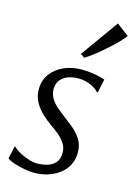

<svg xmlns="http://www.w3.org/2000/svg" viewBox="-126 -900 687 977"><g transform="rotate(15 217.0 -412.0)"><path d="M361.5 -469.5H356.5Q346.5 -483 316.5 -497.8Q286.5 -512.5 249 -512.5Q218.5 -512.5 194.5 -503.5Q170.5 -494.5 156.2 -477Q142 -459.5 140 -433Q139 -405 151.5 -382.5Q164 -360 184.5 -342Q205 -324 226.5 -308Q252 -289 279 -267Q306 -245 324.5 -216Q343 -187 343 -146.5Q343 -109.5 327.5 -80.2Q312 -51 285.2 -31Q258.5 -11 224.2 -0.5Q190 10 152 10Q130 10 100.2 4.2Q70.5 -1.5 45 -10Q19.5 -18.5 10 -28L24.5 -94H28Q40 -81 62.2 -68.8Q84.5 -56.5 109.8 -48.2Q135 -40 156 -40Q184 -40 209.8 -47.5Q235.5 -55 252 -73.8Q268.5 -92.5 268.5 -125Q268.5 -154 253.2 -176.2Q238 -198.5 215.5 -216.5Q193 -234.5 172 -249Q152.5 -262.5 128 -284.8Q103.5 -307 85.5 -337.8Q67.5 -368.5 67.5 -408Q67.5 -455 93 -489.2Q118.5 -523.5 160.8 -542Q203 -560.5 253 -560.5Q279 -560.5 303.8 -557.2Q328.5 -554 348.2 -549.2Q368 -544.5 377 -540.5ZM228 -636 370 -834.5 434.5 -786Q428 -776 412.8 -759.5Q397.5 -743 376.8 -723.5Q356 -704 333.2 -684.5Q310.5 -665 288.5 -648.5Q266.5 -632 249 -621.5Z"/></g></svg>

Font: Merriweather 36pt Light
Style: Italic
Weight: 300
Italic angle: -7.8°
Version: Version 2.101